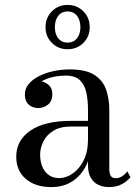

<svg xmlns="http://www.w3.org/2000/svg" viewBox="-20 -750 563 780"><path d="M422.5 10Q399 10 379.8 1Q360.5 -8 349 -27.5Q337.5 -47 337.5 -78.5V-304.5Q337.5 -340.5 331.2 -372Q325 -403.5 305.5 -423.2Q286 -443 246 -443Q225.5 -443 202.5 -438.8Q179.5 -434.5 159.5 -425.2Q139.5 -416 126.8 -401.2Q114 -386.5 114 -366H82Q82 -391.5 98.8 -406.2Q115.5 -421 135.5 -421Q157 -421 174.8 -407.2Q192.5 -393.5 192.5 -368Q192.5 -338 174.2 -324.5Q156 -311 135.5 -311Q112.5 -311 96.8 -325Q81 -339 81 -366Q81 -389.5 96.2 -408.2Q111.5 -427 137.5 -440.2Q163.5 -453.5 196 -460.8Q228.5 -468 262.5 -468Q331.5 -468 366 -444Q400.5 -420 412.2 -382.5Q424 -345 424 -304.5V-63.5Q424 -47.5 429.2 -36.8Q434.5 -26 452 -26Q463 -26 476.5 -34.2Q490 -42.5 497 -54.5L510 -30Q496.5 -13.5 475 -1.8Q453.5 10 422.5 10ZM188.5 10Q123.5 10 84.8 -23.2Q46 -56.5 46 -113.5Q46 -180.5 104 -219.8Q162 -259 268.5 -259H384V-236H268.5Q224.5 -236 196.8 -218.8Q169 -201.5 156 -175.2Q143 -149 143 -121.5Q143 -96.5 151.2 -74.8Q159.5 -53 177 -39.8Q194.5 -26.5 220.5 -26.5Q247.5 -26.5 274.5 -44.5Q301.5 -62.5 319.5 -97.8Q337.5 -133 337.5 -184H352.5Q352.5 -127 332.5 -83.2Q312.5 -39.5 276 -14.8Q239.5 10 188.5 10ZM254.5 -550Q216.5 -550 190.8 -575.8Q165 -601.5 165 -639.5Q165 -678 190.8 -704Q216.5 -730 254.5 -730Q293 -730 318.8 -704Q344.5 -678 344.5 -639.5Q344.5 -601.5 318.8 -575.8Q293 -550 254.5 -550ZM254.5 -577Q271 -577 282.8 -585Q294.5 -593 300.5 -607.2Q306.5 -621.5 306.5 -639.5Q306.5 -658 300.5 -672.5Q294.5 -687 282.8 -695.2Q271 -703.5 254.5 -703.5Q238 -703.5 226.5 -695.2Q215 -687 209 -672.5Q203 -658 203 -639.5Q203 -621.5 209 -607.2Q215 -593 226.5 -585Q238 -577 254.5 -577Z"/></svg>

Font: Bodoni Moda 9pt
Style: Regular
Weight: 400
Designer: Owen Earl
Foundry: indestructible type
Version: Version 2.005